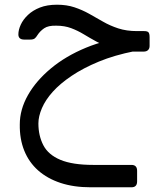

<svg xmlns="http://www.w3.org/2000/svg" viewBox="-20 -447 682 815"><path d="M365 348Q293 348 237 329.5Q181 311 142 276.5Q103 242 83 192.5Q63 143 64 81Q64 18 98.5 -43Q133 -104 196 -156.5Q259 -209 345 -244.5Q431 -280 533 -291L552 -230Q466 -213 399.5 -185.5Q333 -158 284 -125Q235 -92 204 -57.5Q173 -23 158 12Q143 47 143 77Q143 129 164 169.5Q185 210 236.5 231.5Q288 253 376 253H538Q562 253 562 278V323Q562 348 538 348ZM531 -228V-237Q485 -236 450.5 -246Q416 -256 388.5 -271Q361 -286 335.5 -301.5Q310 -317 282 -327.5Q254 -338 219 -338Q185 -339 167.5 -327Q150 -315 139 -298Q133 -288 127 -283.5Q121 -279 108 -279H83Q58 -279 58 -301Q58 -320 68 -342Q78 -364 98.5 -383.5Q119 -403 149.5 -415Q180 -427 222 -427Q263 -427 296 -416Q329 -405 358.5 -388.5Q388 -372 417.5 -355Q447 -338 482 -326.5Q517 -315 562 -315H592Q606 -315 610.5 -309.5Q615 -304 615 -289V-252Q615 -241 608.5 -234.5Q602 -228 590 -228Z"/></svg>

Font: Rubik
Style: Italic
Weight: 400
Italic angle: -12°
Designer: Hubert and Fischer
Foundry: Hubert and Fischer
Version: Version 2.300;gftools[0.9.30]